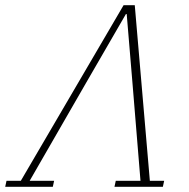

<svg xmlns="http://www.w3.org/2000/svg" viewBox="-65 -718 725 738"><path d="M-40 -23H15L410 -698H453L511 -23H566L561 0H375L380 -23H475L444 -401L422 -664H419L265 -398L49 -23H143L138 0H-45Z"/></svg>

Font: IBM Plex Serif ExtLt
Style: Italic
Weight: 200
Italic angle: -14°
Designer: Mike Abbink, Paul van der Laan, Pieter van Rosmalen
Foundry: Bold Monday
Version: Version 3.001